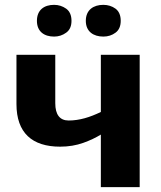

<svg xmlns="http://www.w3.org/2000/svg" viewBox="-20 -772 664 792"><path d="M47.9 -545.9V-342.8C47.9 -224.1 112.3 -167 228 -167C262.7 -167 294.4 -172.4 323.2 -182.6C352.1 -192.9 376 -204.6 396 -216.8V0H556.2V-545.9H396V-310.1C351.6 -288.6 308.1 -274.9 263.2 -274.9C226.6 -274.9 208 -299.3 208 -346.2V-545.9ZM132.3 -686C132.3 -641.6 162.6 -621.1 203.1 -621.1C221.7 -621.1 238.3 -626.5 252.9 -637.2C267.6 -647.5 274.9 -664.1 274.9 -686C274.9 -709 267.6 -725.6 252.9 -736.3C238.3 -746.6 221.7 -752 203.1 -752C162.6 -752 132.3 -731.4 132.3 -686ZM334 -686C334 -641.6 365.7 -621.1 406.2 -621.1C425.3 -621.1 442.4 -626.5 456.5 -637.2C470.7 -647.5 478 -664.1 478 -686C478 -709 470.7 -725.6 456.5 -736.3C442.4 -746.6 425.3 -752 406.2 -752C365.7 -752 334 -731.4 334 -686Z"/></svg>

Font: Avrile Sans
Style: Bold
Weight: 700
Designer: Monotype Design Team, Google (font), Stefan Peev (BGR Cyrillic), Cristiano Sobral (main changes)
Foundry: The Avrile Sans Project Authors
Version: Version 3.110